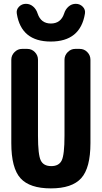

<svg xmlns="http://www.w3.org/2000/svg" viewBox="-20 -990 540 1019"><path d="M320.3 -918Q327.1 -940.4 343.8 -955.1Q360.4 -969.7 382.3 -969.7Q404.3 -969.7 419.4 -954.1Q434.6 -938.5 430.7 -917Q406.2 -769.5 249.5 -769.5Q92.8 -769.5 69.3 -917Q65.4 -938.5 80.6 -954.1Q95.7 -969.7 117.7 -969.7Q139.6 -969.7 156.2 -955.1Q172.9 -940.4 179.7 -918Q197.3 -865.2 250 -865.2Q302.7 -865.2 320.3 -918ZM403.3 -730.5Q426.8 -730.5 443.4 -713.4Q460 -696.3 460 -672.9V-230.5Q460 -98.6 411.1 -44.4Q362.3 9.8 250 9.8Q137.7 9.8 88.9 -43.9Q40 -97.7 40 -230.5V-672.9Q40 -696.3 57.1 -713.4Q74.2 -730.5 96.7 -730.5H125Q148.4 -730.5 165 -713.4Q181.6 -696.3 181.6 -672.9V-269.5Q181.6 -168.9 196.3 -138.7Q210.9 -108.4 252 -108.4Q293 -108.4 307.6 -138.7Q322.3 -168.9 322.3 -269.5V-672.9Q322.3 -696.3 339.4 -713.4Q356.4 -730.5 378.9 -730.5Z"/></svg>

Font: Rounded Mgen+ 2m bold
Style: Bold
Weight: 700
Designer: [Source Han Sans]
Ryoko NISHIZUKA  (kana & ideographs); Paul D. Hunt (Latin, Greek & Cyrillic); Wenlong ZHANG  (bopomofo
Version: Version 1.059.20150602